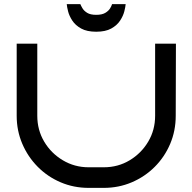

<svg xmlns="http://www.w3.org/2000/svg" viewBox="-20 -912 934 932"><path d="M834 -700 833 -350Q833 -277 806 -213.5Q779 -150 731 -102Q683 -54 619.5 -27Q556 0 484 0H410Q338 0 274.5 -27Q211 -54 163 -102.5Q115 -151 88 -214.5Q61 -278 61 -350V-700H161V-350Q161 -281 194.5 -224.5Q228 -168 285 -134Q342 -100 410 -100H484Q553 -100 609.5 -134Q666 -168 699.5 -224.5Q733 -281 733 -350V-700ZM590 -892Q589 -879 583.5 -857Q578 -835 563 -812Q548 -789 520 -773.5Q492 -758 447 -758Q402 -758 374 -773.5Q346 -789 331 -812Q316 -835 310.5 -857Q305 -879 304 -892H370Q373 -884 380.5 -871.5Q388 -859 403.5 -849.5Q419 -840 447 -840Q475 -840 491 -849.5Q507 -859 514.5 -871.5Q522 -884 524 -892Z"/></svg>

Font: Bruno Ace
Style: Regular
Weight: 400
Version: Version 1.100; ttfautohint (v1.8.4.7-5d5b);gftools[0.9.27]